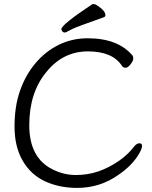

<svg xmlns="http://www.w3.org/2000/svg" viewBox="-20 -900 743 938"><path d="M357 18Q270 18 200.5 -14Q131 -46 91 -114.5Q51 -183 51 -282Q51 -381 78 -457.5Q105 -534 153.5 -591.5Q202 -649 267 -681Q332 -713 408 -713Q557 -713 628 -628Q631 -624 631 -613.5Q631 -603 618 -586Q605 -569 593.5 -569Q582 -569 576 -578Q530 -649 409.5 -649Q289 -649 208 -550Q123 -449 123 -288.5Q123 -128 238 -72Q292 -45 350.5 -45Q409 -45 460 -62.5Q511 -80 558 -112Q605 -144 636 -185Q648 -200 661 -200Q674 -200 674 -187Q674 -174 660 -150Q626 -91 556 -44Q467 18 357 18ZM280 -758Q280 -779 430 -879Q432 -880 439 -880Q446 -880 460 -870Q495 -846 495 -826Q495 -819 488 -816Q439 -798 390.5 -781Q342 -764 322 -752.5Q302 -741 296 -741Q290 -741 285 -746Q280 -751 280 -758Z"/></svg>

Font: LXGW WenKai TC
Style: Regular
Weight: 400
Designer: LXGW / Fontworks Inc.
Foundry: LXGW / Fontworks Inc.
Version: Version 1.330